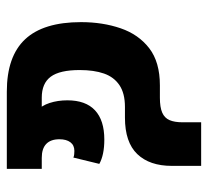

<svg xmlns="http://www.w3.org/2000/svg" viewBox="-44 -580 624 577"><g transform="rotate(90 268.5 -292.0)"><path d="M256 0Q150 0 98.5 -55Q47 -110 47 -223Q47 -288 65.5 -342Q84 -396 125.5 -428Q167 -460 237 -460H274Q303 -460 319 -467Q335 -474 341.5 -489Q348 -504 348 -528V-584H479V-496Q479 -429 443.5 -392Q408 -355 334 -355H302Q261 -355 236.5 -338.5Q212 -322 201.5 -292Q191 -262 191 -219Q191 -159 211 -132Q231 -105 274 -105H326L313 -92Q298 -104 290 -128.5Q282 -153 282 -182Q282 -237 312 -265Q342 -293 400 -293Q446 -293 473 -278L454 -200Q450 -202 444 -202.5Q438 -203 434 -203Q417 -203 408 -191Q399 -179 399 -158Q399 -132 413 -118.5Q427 -105 455 -105H488V0Z"/></g></svg>

Font: Noto Sans Thai
Style: Bold
Weight: 700
Designer: Monotype Design Team
Foundry: Monotype Imaging Inc.
Version: Version 2.001